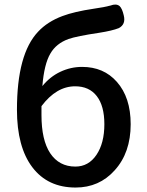

<svg xmlns="http://www.w3.org/2000/svg" viewBox="-20 -828 658 861"><path d="M319 13Q194 13 125 -78Q56 -169 56 -336Q56 -586 151 -686Q193 -731 260 -756Q313 -776 401 -789Q450 -796 475 -803Q501 -813 516 -801Q528 -790 535 -759Q545 -719 513 -702Q483 -690 425 -681Q324 -666 287 -653Q232 -633 206 -588Q178 -541 170 -442Q204 -484 250.5 -506Q297 -528 348 -528Q445 -528 504 -461Q566 -391 566 -271Q566 -143 494 -64Q425 13 319 13ZM318 -81Q377 -81 412.5 -133.5Q448 -186 448 -271Q448 -353 414 -397Q380 -441 317 -441Q233 -441 166 -352V-312Q166 -200 205 -141Q245 -81 318 -81Z"/></svg>

Font: GenSenRounded JP M
Style: Regular
Weight: 500
Version: Version 1.501;PS 1;hotconv 16.6.51;makeotf.lib2.5.65220